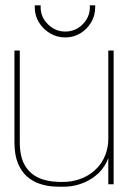

<svg xmlns="http://www.w3.org/2000/svg" viewBox="-20 -689 485 718"><path d="M336 -669H316V-662Q316 -625 289 -598Q262 -571 224 -571Q187 -571 159.5 -598Q132 -625 132 -662V-669H110V-662Q110 -631 125.5 -605.5Q141 -580 167 -564.5Q193 -549 224 -549Q255 -549 280.5 -564.5Q306 -580 321 -605.5Q336 -631 336 -662ZM385 -98V0H405V-500H385V-169Q385 -139 374.5 -111Q364 -83 343.5 -61Q323 -39 294 -25.5Q265 -12 229 -9Q175 -6 136 -19.5Q97 -33 75.5 -66.5Q54 -100 54 -156V-500H34V-157Q34 -110 47 -78.5Q60 -47 81.5 -28.5Q103 -10 129 -1.5Q155 7 181 8.5Q207 10 229 9Q263 7 294 -6Q325 -19 349 -42Q373 -65 385 -98Z"/></svg>

Font: Advent Pro Thin
Style: Regular
Weight: 250
Version: Version 3.000